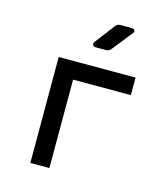

<svg xmlns="http://www.w3.org/2000/svg" viewBox="-116 -874 832 963"><g transform="rotate(15 300.0 -392.5)"><path d="M132 0V-550H531V-459H231V0ZM300 -645Q288 -645 283.5 -652Q279 -659 287 -671L364 -772Q373 -785 389 -785H447Q460 -785 464 -777.5Q468 -770 459 -760L378 -658Q368 -645 352 -645Z"/></g></svg>

Font: Pitagon Sans Mono Medium
Style: Regular
Weight: 500
Monospace: yes
Designer: Travis Tran
Foundry: Pitagon
Version: Version 1.001; ttfautohint (v1.8.4.7-5d5b);gftools[0.9.26]